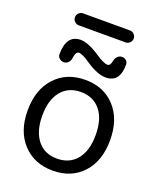

<svg xmlns="http://www.w3.org/2000/svg" viewBox="-162 -1003 893 1088"><g transform="rotate(20 285.0 -459.0)"><path d="M171.9 -134.8Q213.9 -83 289.1 -83Q364.3 -83 407.2 -135.7Q450.2 -188.5 450.2 -283.7Q450.2 -378.9 407.2 -431.6Q364.3 -484.4 289.1 -484.4Q213.9 -484.4 170.9 -431.6Q127.9 -378.9 127.9 -284.2Q127.9 -189.5 171.9 -134.8ZM108.4 -85Q40 -158.2 40 -283.7Q40 -409.2 108.4 -483.4Q176.8 -557.6 289.1 -557.6Q401.4 -557.6 469.2 -483.4Q537.1 -409.2 537.1 -283.7Q537.1 -158.2 469.2 -84.5Q401.4 -10.7 289.1 -10.7Q176.8 -10.7 108.4 -85ZM302.7 -714.8Q353.5 -680.7 376 -680.7Q393.6 -680.7 399.4 -713.9Q402.3 -729.5 413.6 -740.2Q424.8 -751 439.5 -751Q456.1 -751 466.8 -740.2Q475.6 -730.5 475.6 -716.8Q475.6 -609.4 390.6 -609.4Q342.8 -609.4 274.4 -654.3Q224.6 -689.5 202.1 -689.5Q182.6 -689.5 177.7 -647.5Q175.8 -631.8 164.6 -620.6Q153.3 -609.4 137.7 -609.4Q122.1 -609.4 110.4 -621.1Q100.6 -630.9 100.6 -643.6Q100.6 -760.7 186.5 -761.7Q232.4 -761.7 302.7 -714.8ZM147.5 -835Q132.8 -835 122.1 -845.7Q111.3 -856.4 111.3 -871.1Q111.3 -885.7 122.1 -896.5Q132.8 -907.2 147.5 -907.2H429.7Q444.3 -907.2 455.1 -896.5Q465.8 -885.7 465.8 -871.1Q465.8 -856.4 455.1 -845.7Q444.3 -835 429.7 -835Z"/></g></svg>

Font: Gen Jyuu Gothic P Regular
Style: Regular
Weight: 400
Designer: [Source Han Sans]
Ryoko NISHIZUKA  (kana & ideographs); Paul D. Hunt (Latin, Greek & Cyrillic); Wenlong ZHANG  (bopomofo
Version: Version 1.002.20150607